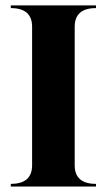

<svg xmlns="http://www.w3.org/2000/svg" viewBox="-20 -684 392 704"><path d="M19.5 -664.1H332V-654.3Q253.9 -654.3 253.9 -585.9V-78.1Q253.9 -9.8 332 -9.8V0H19.5V-9.8Q97.7 -9.8 97.7 -78.1V-585.9Q97.7 -654.3 19.5 -654.3Z"/></svg>

Font: spinwerad
Style: Bold
Weight: 700
Width: 7
Version: Version 0.3